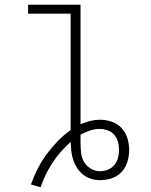

<svg xmlns="http://www.w3.org/2000/svg" viewBox="-20 -755 640 813"><path d="M152 38 111 26Q123 -8 139.5 -40.5Q156 -73 177.5 -102Q199 -131 224 -157Q249 -183 279 -204V-697H99V-735H321V-229Q341 -238 362 -243Q383 -248 404 -248Q429 -248 453.5 -239.5Q478 -231 495 -212.5Q512 -194 519.5 -169.5Q527 -145 527 -120Q527 -95 519.5 -70Q512 -45 494.5 -26.5Q477 -8 452.5 0Q428 8 403 8Q384 8 365.5 2Q347 -4 332 -15.5Q317 -27 306.5 -43.5Q296 -60 290 -78Q284 -96 282 -115.5Q280 -135 279 -154Q235 -115 202.5 -66Q170 -17 152 38ZM403 -30Q420 -30 436.5 -36.5Q453 -43 464 -56Q475 -69 479.5 -86Q484 -103 484 -120Q484 -137 479.5 -154Q475 -171 464 -184Q453 -197 436 -203Q419 -209 402 -209Q381 -209 360.5 -202Q340 -195 321 -185Q321 -176 321 -168Q321 -160 321 -152Q321 -131 323 -110Q325 -89 335 -71Q345 -53 363.5 -41.5Q382 -30 403 -30Z"/></svg>

Font: Iosevka SS04 XLt Ex
Style: Regular
Weight: 200
Width: 7
Monospace: yes
Designer: Belleve Invis
Foundry: Belleve Invis
Version: Version 19.0.0; ttfautohint (v1.8.4)